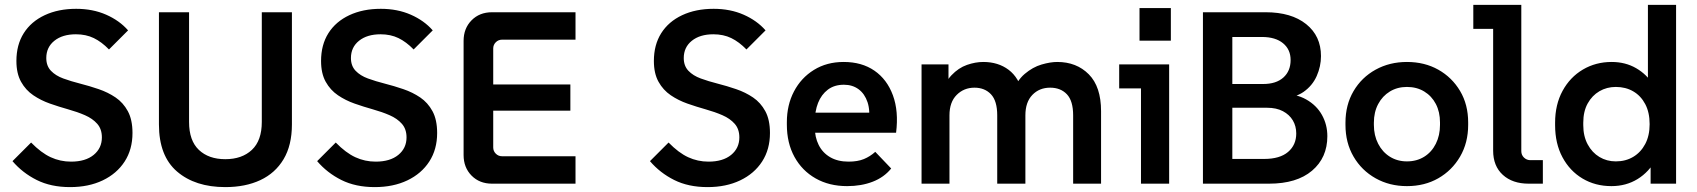

<svg xmlns="http://www.w3.org/2000/svg" viewBox="-20 -750 6930 784"><path d="M266 14Q188 14 130 -15Q72 -44 31 -92L107 -168Q148 -126 187 -108Q226 -90 270 -90Q329 -90 362.5 -117.5Q396 -145 396 -189Q396 -223 377 -244.5Q358 -266 327 -279.5Q296 -293 258.5 -303.5Q221 -314 184 -327Q147 -340 116 -361Q85 -382 66 -416Q47 -450 47 -501Q47 -567 77 -614.5Q107 -662 162.5 -688Q218 -714 291 -714Q359 -714 413.5 -690Q468 -666 503 -626L425 -548Q395 -579 363 -594.5Q331 -610 290 -610Q235 -610 202 -583.5Q169 -557 169 -513Q169 -481 188 -461Q207 -441 238.5 -429.5Q270 -418 307.5 -408.5Q345 -399 383 -386Q421 -373 452 -352Q483 -331 502 -296Q521 -261 521 -207Q521 -140 489 -90.5Q457 -41 399.5 -13.5Q342 14 266 14Z M900 14Q777 14 703 -49.5Q629 -113 629 -242V-700H752V-252Q752 -176 792 -138Q832 -100 900 -100Q968 -100 1008.5 -138Q1049 -176 1049 -252V-700H1172V-242Q1172 -157 1138 -100Q1104 -43 1043 -14.5Q982 14 900 14Z M1510 14Q1432 14 1374 -15Q1316 -44 1275 -92L1351 -168Q1392 -126 1431 -108Q1470 -90 1514 -90Q1573 -90 1606.5 -117.5Q1640 -145 1640 -189Q1640 -223 1621 -244.5Q1602 -266 1571 -279.5Q1540 -293 1502.5 -303.5Q1465 -314 1428 -327Q1391 -340 1360 -361Q1329 -382 1310 -416Q1291 -450 1291 -501Q1291 -567 1321 -614.5Q1351 -662 1406.5 -688Q1462 -714 1535 -714Q1603 -714 1657.5 -690Q1712 -666 1747 -626L1669 -548Q1639 -579 1607 -594.5Q1575 -610 1534 -610Q1479 -610 1446 -583.5Q1413 -557 1413 -513Q1413 -481 1432 -461Q1451 -441 1482.5 -429.5Q1514 -418 1551.5 -408.5Q1589 -399 1627 -386Q1665 -373 1696 -352Q1727 -331 1746 -296Q1765 -261 1765 -207Q1765 -140 1733 -90.5Q1701 -41 1643.5 -13.5Q1586 14 1510 14Z M1989 0Q1938 0 1905.5 -33Q1873 -66 1873 -117V-583Q1873 -634 1905.5 -667Q1938 -700 1989 -700H2330V-588H2030Q2015 -588 2004.5 -577.5Q1994 -567 1994 -552V-148Q1994 -133 2004.5 -122.5Q2015 -112 2030 -112H2330V0ZM1932 -298V-405H2309V-298Z M2869 14Q2791 14 2733 -15Q2675 -44 2634 -92L2710 -168Q2751 -126 2790 -108Q2829 -90 2873 -90Q2932 -90 2965.5 -117.5Q2999 -145 2999 -189Q2999 -223 2980 -244.5Q2961 -266 2930 -279.5Q2899 -293 2861.5 -303.5Q2824 -314 2787 -327Q2750 -340 2719 -361Q2688 -382 2669 -416Q2650 -450 2650 -501Q2650 -567 2680 -614.5Q2710 -662 2765.5 -688Q2821 -714 2894 -714Q2962 -714 3016.5 -690Q3071 -666 3106 -626L3028 -548Q2998 -579 2966 -594.5Q2934 -610 2893 -610Q2838 -610 2805 -583.5Q2772 -557 2772 -513Q2772 -481 2791 -461Q2810 -441 2841.5 -429.5Q2873 -418 2910.5 -408.5Q2948 -399 2986 -386Q3024 -373 3055 -352Q3086 -331 3105 -296Q3124 -261 3124 -207Q3124 -140 3092 -90.5Q3060 -41 3002.5 -13.5Q2945 14 2869 14Z M3439 10Q3366 10 3310.5 -21.5Q3255 -53 3224 -109.5Q3193 -166 3193 -241V-251Q3193 -321 3222 -376.5Q3251 -432 3303.5 -464.5Q3356 -497 3425 -497Q3499 -497 3550.5 -461.5Q3602 -426 3626 -361Q3650 -296 3639 -208H3276V-290H3578L3527 -248Q3534 -298 3522.5 -332.5Q3511 -367 3486 -385.5Q3461 -404 3426 -404Q3387 -404 3360.5 -384Q3334 -364 3320.5 -330Q3307 -296 3307 -251V-231Q3307 -190 3323 -158Q3339 -126 3370 -108Q3401 -90 3445 -90Q3482 -90 3507.5 -100.5Q3533 -111 3554 -130L3619 -62Q3590 -26 3543.5 -8Q3497 10 3439 10Z M3743 0V-487H3853V-354L3822 -355Q3836 -412 3865 -442.5Q3894 -473 3928.5 -485Q3963 -497 3995 -497Q4056 -497 4098.5 -465Q4141 -433 4157 -368H4113Q4131 -420 4164 -448Q4197 -476 4233 -486.5Q4269 -497 4297 -497Q4376 -497 4426 -446.5Q4476 -396 4476 -296V0H4362V-279Q4362 -338 4336.5 -365Q4311 -392 4268 -392Q4224 -392 4195.5 -362.5Q4167 -333 4167 -279V0H4052V-279Q4052 -338 4026.5 -365Q4001 -392 3959 -392Q3916 -392 3886.5 -362.5Q3857 -333 3857 -279V0Z M4639 0V-441L4690 -389H4550V-487H4754V0ZM4633 -584V-717H4761V-584Z M4892 0V-700H5148Q5253 -700 5313.5 -651.5Q5374 -603 5374 -521Q5374 -479 5356.5 -439.5Q5339 -400 5302.5 -374.5Q5266 -349 5207 -349L5209 -368Q5271 -368 5313.5 -344Q5356 -320 5378 -280.5Q5400 -241 5400 -194Q5400 -106 5337.5 -53Q5275 0 5162 0ZM5012 -59 4963 -101H5142Q5206 -101 5239.5 -129.5Q5273 -158 5273 -205Q5273 -235 5259 -258.5Q5245 -282 5218.5 -296Q5192 -310 5154 -310H4971V-407H5138Q5191 -407 5220.5 -433.5Q5250 -460 5250 -505Q5250 -548 5219 -573.5Q5188 -599 5133 -599H4963L5012 -641Z M5725 10Q5654 10 5597 -22Q5540 -54 5507 -110.5Q5474 -167 5474 -240V-249Q5474 -322 5507 -378Q5540 -434 5597 -465.5Q5654 -497 5725 -497Q5797 -497 5853 -465.5Q5909 -434 5942 -378.5Q5975 -323 5975 -250V-240Q5975 -167 5942 -110.5Q5909 -54 5853 -22Q5797 10 5725 10ZM5725 -91Q5765 -91 5795.5 -110Q5826 -129 5843 -163Q5860 -197 5860 -240V-250Q5860 -293 5843 -325.5Q5826 -358 5795.5 -376.5Q5765 -395 5725 -395Q5686 -395 5655.5 -376.5Q5625 -358 5607.5 -325Q5590 -292 5590 -249V-240Q5590 -197 5607.5 -163Q5625 -129 5655.5 -110Q5686 -91 5725 -91Z M6222 0Q6156 0 6116.5 -36Q6077 -72 6077 -135V-684L6129 -632H5996V-730H6192V-133Q6192 -117 6203 -106.5Q6214 -96 6229 -96H6280V0Z M6560 10Q6494 10 6442 -21Q6390 -52 6360 -108Q6330 -164 6330 -239V-249Q6330 -323 6360.5 -379Q6391 -435 6443.5 -466Q6496 -497 6561 -497Q6617 -497 6661 -471.5Q6705 -446 6732 -402L6709 -375V-730H6824V0H6720V-123L6742 -100Q6714 -48 6667 -19Q6620 10 6560 10ZM6578 -91Q6618 -91 6649 -109.5Q6680 -128 6698 -162Q6716 -196 6716 -243Q6716 -291 6698 -325Q6680 -359 6649 -377Q6618 -395 6578 -395Q6541 -395 6511 -377.5Q6481 -360 6463 -327.5Q6445 -295 6445 -249V-239Q6445 -194 6463 -160.5Q6481 -127 6511 -109Q6541 -91 6578 -91Z"/></svg>

Font: SUSE SemiBold
Style: Regular
Weight: 600
Designer: Rene Bieder
Foundry: SUSE
Version: Version 1.000